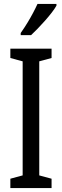

<svg xmlns="http://www.w3.org/2000/svg" viewBox="-20 -963 318 983"><path d="M244 0H33V-48L96 -65V-649L33 -666V-714H244V-666L181 -649V-65L244 -48ZM269 -934Q260 -918 244.5 -898Q229 -878 210 -856.5Q191 -835 172.5 -816Q154 -797 139 -783H86V-794Q105 -821 120.5 -846.5Q136 -872 149 -896.5Q162 -921 172 -943H269Z"/></svg>

Font: Noto Sans Display ExtraCondensed
Style: Regular
Weight: 400
Width: 2
Version: Version 2.003